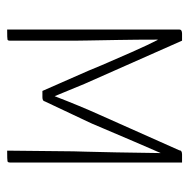

<svg xmlns="http://www.w3.org/2000/svg" viewBox="-16 -526 541 550"><g transform="rotate(90 255.0 -250.5)"><path d="M64 -493Q64 -501 76 -501H96L220 -221L255 -136Q284 -211 308 -264L410 -493Q410 -501 422 -501H445V-8Q445 -2 441.5 -1Q438 0 411 0L413 -190Q413 -196 414 -225.5Q415 -255 416 -313.5Q417 -372 418 -440Q408 -417 386 -366Q364 -315 347 -274.5Q330 -234 329 -233L270 -108Q269 -101 258 -101H240L182 -233Q181 -236 166 -271.5Q151 -307 129 -356.5Q107 -406 94 -431H93Q93 -371 94 -316Q95 -261 95.5 -231.5Q96 -202 96 -197V-8Q96 -2 93 -1Q90 0 64 0Z"/></g></svg>

Font: Yanone Kaffeesatz Thin
Style: Regular
Weight: 250
Designer: Yanone (Cyrillic: Daniel Pouzeot)
Foundry: Yanone
Version: Version 1.003;PS 001.003;hotconv 1.0.88;makeotf.lib2.5.64775